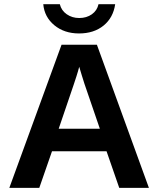

<svg xmlns="http://www.w3.org/2000/svg" viewBox="-20 -903 762 923"><path d="M230 -175.8 168.9 0H24.9L275.9 -688H445.8L695.8 0H553.2L492.2 -175.8ZM360.8 -582Q356 -562.5 347.2 -535.2Q338.4 -507.8 334.5 -496.6L262.2 -284.2H460L385.7 -501Q378.9 -521 373 -541.5Q367.2 -562 360.8 -582ZM359.9 -742.2Q289.1 -742.2 241.2 -781.7Q193.4 -821.3 188 -882.8H267.6Q274.9 -852.5 300.8 -834.5Q326.7 -816.4 360.8 -816.4Q396 -816.4 421.4 -834.2Q446.8 -852.1 453.6 -882.8H533.7Q524.4 -817.9 477.8 -780Q431.2 -742.2 359.9 -742.2Z"/></svg>

Font: Arimo
Style: Bold
Weight: 700
Designer: Steve Matteson
Foundry: Monotype Imaging Inc.
Version: Version 1.33